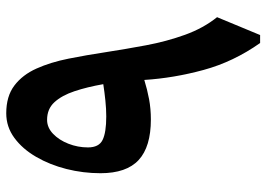

<svg xmlns="http://www.w3.org/2000/svg" viewBox="-136 -696 832 599"><g transform="rotate(-90 279.5 -396.0)"><path d="M525.9 -134.3 470.2 0H445.3Q386.7 -83 361.3 -176.3Q335.9 -269.5 330.1 -361.3Q300.3 -352.1 270 -346.4Q239.7 -340.8 207 -340.8Q121.6 -340.8 80.3 -378.9Q39.1 -417 39.1 -498Q39.1 -551.8 52.2 -604Q65.4 -656.2 90.1 -698.7Q114.7 -741.2 149.2 -766.6Q183.6 -792 226.1 -792Q279.3 -792 312.7 -766.6Q346.2 -741.2 365.7 -697.5Q385.3 -653.8 396.5 -597.7Q407.7 -541.5 417 -480Q426.3 -419.9 438.2 -356Q450.2 -292 470.9 -234.4Q491.7 -176.8 525.9 -134.3ZM316.9 -489.3Q308.1 -539.6 294.9 -579.1Q281.7 -618.7 260.7 -641.6Q239.7 -664.6 205.6 -664.6Q181.6 -664.6 162.1 -646Q142.6 -627.4 131.1 -598.1Q119.6 -568.8 119.6 -537.1Q119.6 -502.9 142.8 -491.5Q166 -480 216.3 -480Q239.3 -480 265.6 -482.7Q292 -485.4 316.9 -489.3Z"/></g></svg>

Font: Pinar DS4-SemiBold
Style: Regular
Weight: 600
Designer: Amin Abedi
Version: Version 2.000